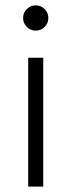

<svg xmlns="http://www.w3.org/2000/svg" viewBox="-20 -695 266 715"><path d="M85 0V-480H141V0ZM113 -581Q93.5 -581 79.8 -594.8Q66 -608.5 66 -628Q66 -647.5 79.8 -661.2Q93.5 -675 113 -675Q132.5 -675 146.2 -661.2Q160 -647.5 160 -628Q160 -608.5 146.2 -594.8Q132.5 -581 113 -581Z"/></svg>

Font: Geologica Cursive Thin
Style: Regular
Weight: 250
Designer: Sindre Bremnes, Frode Helland
Foundry: Monokrom Skriftforlag AS
Version: Version 1.010;gftools[0.9.28]